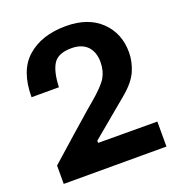

<svg xmlns="http://www.w3.org/2000/svg" viewBox="-133 -847 894 959"><g transform="rotate(-20 314.5 -367.5)"><path d="M274.4 -132.8Q378.9 -132.8 588.9 -131.8Q588.9 -87.9 588.9 1Q407.2 1 43 1Q43 -32.2 43 -96.7Q43 -96.7 85 -133.8Q127 -170.9 180.7 -218.8Q215.8 -250 252 -281.2Q287.1 -312.5 314.5 -335Q381.8 -391.6 403.3 -426.8Q423.8 -462.9 423.8 -508.8Q423.8 -561.5 394.5 -592.8Q364.3 -623 310.5 -623Q239.3 -623 213.9 -583Q188.5 -543 185.5 -460.9Q136.7 -460.9 40 -460.9Q40 -602.5 116.2 -668.9Q192.4 -736.3 322.3 -736.3Q440.4 -736.3 507.8 -670.9Q574.2 -606.4 574.2 -505.9Q574.2 -456.1 552.7 -406.2Q530.3 -357.4 473.6 -310.5Q407.2 -254.9 274.4 -144.5Q274.4 -141.6 274.4 -138.7Q274.4 -135.7 274.4 -132.8Z"/></g></svg>

Font: Post Neon Display
Style: Regular
Weight: 700
Designer: Ward Goes
Version: Version 1.0